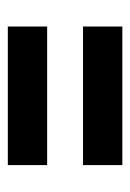

<svg xmlns="http://www.w3.org/2000/svg" viewBox="61 -520 340 503"><g transform="rotate(90 231.5 -269.0)"><path d="M50 -316V-419H413V-316ZM50 -119V-222H413V-119Z"/></g></svg>

Font: Alumni Sans Black
Style: Regular
Weight: 900
Designer: Robert E. Leuschke
Foundry: Robert E. Leuschke
Version: Version 1.018